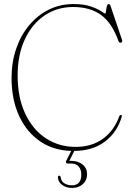

<svg xmlns="http://www.w3.org/2000/svg" viewBox="-20 -731 640 947"><path d="M580.5 -155.5Q558 -78 497 -32.2Q436 13.5 342.5 13.5Q248 13.5 179.5 -32.8Q111 -79 74 -159.8Q37 -240.5 37 -345.5Q37 -424.5 60 -491.2Q83 -558 124.5 -607.2Q166 -656.5 221.5 -683.8Q277 -711 342 -711Q394 -711 427.8 -699.2Q461.5 -687.5 478.8 -675.8Q496 -664 499 -664Q501.5 -664 502.8 -675.8Q504 -687.5 506.8 -699.2Q509.5 -711 516.5 -711Q522 -711 525 -702.5L582 -534Q585.5 -522 575.5 -520.5Q567.5 -519.5 564 -529.5Q532 -618.5 478 -657.5Q424 -696.5 340.5 -696.5Q262 -696.5 200 -654.8Q138 -613 102.5 -537Q67 -461 67 -359Q67 -250 104.2 -170.8Q141.5 -91.5 206.2 -49Q271 -6.5 353 -6.5Q432 -6.5 487.2 -46.2Q542.5 -86 568.5 -158Q571.5 -164 576 -163.5Q583.5 -163.5 580.5 -155.5ZM340 -4H355L322 62.5Q325 62.5 331.5 62.5Q366.5 62.5 388 80.8Q409.5 99 409.5 127.5Q409.5 158 388.8 177Q368 196 335.5 196Q307.5 196 287.5 181.8Q267.5 167.5 265.5 145Q265 136 271.5 135.5Q278 135 279.5 143.5Q282.5 165 298.8 174Q315 183 334.5 183Q381 183 381 129.5Q381 106 368.5 90.8Q356 75.5 331.5 75.5H314Q307.5 75.5 305.8 71.2Q304 67 307 61.5Z"/></svg>

Font: Fraunces 144pt S050 Thin
Style: Regular
Weight: 100
Version: Version 1.000; ttfautohint (v1.8.3)